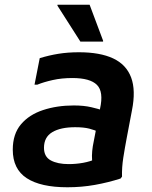

<svg xmlns="http://www.w3.org/2000/svg" viewBox="-20 -780 644 812"><path d="M265 12Q152 12 93 -26.5Q34 -65 34 -147Q34 -213 68.5 -254Q103 -295 162 -314.5Q221 -334 292 -334Q335 -334 366.5 -326.5Q398 -319 412 -314L402 -220Q381 -230 357.5 -236Q334 -242 298 -242Q236 -242 201 -221Q166 -200 166 -155Q166 -117 195 -101.5Q224 -86 270 -86Q302 -86 332 -91.5Q362 -97 386 -108L377 -69Q371 -84 369.5 -102.5Q368 -121 370 -141.5Q372 -162 376 -180L403 -320Q419 -392 390 -421Q361 -450 286 -450Q241 -450 203 -441.5Q165 -433 138 -422H126L148 -534Q187 -546 227 -552.5Q267 -559 314 -559Q403 -559 458.5 -533Q514 -507 534.5 -452.5Q555 -398 538 -313L516 -197Q508 -155 501.5 -113.5Q495 -72 496 -33L490 -25Q437 -8 381 2Q325 12 265 12ZM320 -604 223 -756V-760H359L416 -608V-604Z"/></svg>

Font: Kufam SemiBold
Style: Italic
Weight: 600
Italic angle: -11°
Designer: Artur Schmal
Foundry: Original Type
Version: Version 1.301; ttfautohint (v1.8.3)